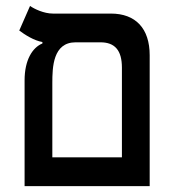

<svg xmlns="http://www.w3.org/2000/svg" viewBox="-20 -632 626 652"><path d="M63.5 0H488.3V-444.3C488.3 -535.2 440.9 -585.9 356.4 -585.9H159.7C128.9 -585.9 96.7 -601.6 82 -611.8L45.4 -528.3C64.9 -513.7 95.7 -494.1 124 -489.3V-484.4C89.4 -470.2 63.5 -427.2 63.5 -359.4ZM236.8 -488.3H321.3C370.1 -488.3 394 -460.9 394 -402.3V-97.7H157.7V-350.1C157.7 -403.3 159.7 -488.3 236.8 -488.3Z"/></svg>

Font: Cascadia Mono NF
Style: Regular
Weight: 400
Monospace: yes
Designer: Aaron Bell
Foundry: Saja Typeworks
Version: Version 2404.023